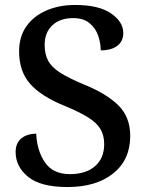

<svg xmlns="http://www.w3.org/2000/svg" viewBox="-20 -744 596 774"><path d="M252 10Q144 10 93.5 -31Q43 -72 43 -131Q43 -167 66 -186Q89 -205 126 -205Q129 -136 161.5 -89Q194 -42 262 -42Q326 -42 363 -74Q400 -106 400 -163Q400 -199 384.5 -224.5Q369 -250 334 -271.5Q299 -293 241 -317Q145 -356 101 -406.5Q57 -457 57 -537Q57 -596 86 -637.5Q115 -679 166.5 -701.5Q218 -724 283 -724Q378 -724 427.5 -690Q477 -656 477 -611Q477 -578 453 -559.5Q429 -541 386 -541Q386 -571 375.5 -601Q365 -631 340.5 -651Q316 -671 275 -671Q222 -671 191 -642Q160 -613 160 -563Q160 -526 174 -499.5Q188 -473 222.5 -451Q257 -429 317 -404Q409 -367 457 -319.5Q505 -272 505 -196Q505 -100 436.5 -45Q368 10 252 10Z"/></svg>

Font: Noto Serif Tamil Medium
Style: Regular
Weight: 500
Designer: Indian Type Foundry, Tom Grace, and the Monotype Design Team
Foundry: Monotype Imaging Inc.
Version: Version 2.004; ttfautohint (v1.8.4.7-5d5b)